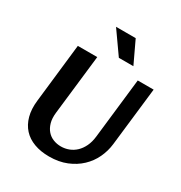

<svg xmlns="http://www.w3.org/2000/svg" viewBox="-216 -1102 1188 1263"><g transform="rotate(30 377.5 -470.5)"><path d="M289.6 -715.3 237.8 -263.7Q232.4 -218.8 241.9 -185.3Q251.5 -151.9 270.8 -129.9Q290 -107.9 317.4 -97.2Q344.7 -86.4 375.5 -86.4Q406.7 -86.4 435.3 -97.4Q463.9 -108.4 486.6 -129.9Q509.3 -151.4 524.9 -183.8Q540.5 -216.3 545.4 -259.8L597.2 -715.3H717.8L667 -272Q660.6 -216.8 636.7 -166Q612.8 -115.2 571.5 -76.2Q530.3 -37.1 472.7 -13.7Q415 9.8 341.3 9.8Q277.3 9.8 227.3 -8.8Q177.2 -27.3 144.8 -63Q112.3 -98.6 98.1 -150.9Q84 -203.1 91.8 -270L142.1 -715.3ZM415 -782.2 296.9 -949.7H446.3L525.4 -782.2Z"/></g></svg>

Font: Proza Libre
Style: SemiBold Italic
Weight: 600
Designer: Jasper de Waard
Foundry: Jasper de Waard
Version: Version 1.000; ttfautohint (v1.4.1.8-43bc)